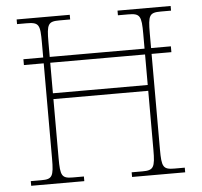

<svg xmlns="http://www.w3.org/2000/svg" viewBox="-51 -767 864 821"><g transform="rotate(-5 380.5 -357.0)"><path d="M50 0H278V-20H231C183 -20 177 -31 177 -108V-361H584V-108C584 -31 577 -20 529 -20H483V0H711V-20H667C618 -20 612 -31 612 -108V-517H697V-542H612V-605C612 -683 618 -694 667 -694H711V-714H483V-694H527C578 -694 584 -683 584 -605V-542H177V-605C177 -683 183 -694 232 -694H278V-714H50V-694H90C145 -694 149 -683 149 -605V-542H64V-517H149V-108C149 -31 142 -20 96 -20H50ZM177 -386V-517H584V-386Z"/></g></svg>

Font: Noto Serif Malayalam Thin
Style: Regular
Weight: 100
Designer: Indian type Foundry, Jelle Bosma, Monotype Design Team
Foundry: Monotype Imaging Inc.
Version: Version 2.104